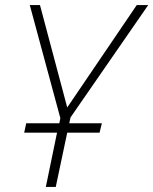

<svg xmlns="http://www.w3.org/2000/svg" viewBox="-20 -734 602 754"><path d="M160 0 204 -213H75L83 -250H213L217 -270L97 -714H137L244 -312L517 -714H562L257 -273L252 -250H380L371 -213H244L199 0Z"/></svg>

Font: Noto Sans Disp ExtLt
Style: Italic
Weight: 200
Italic angle: -12°
Designer: Monotype Design Team
Foundry: Monotype Imaging Inc.
Version: Version 2.000;GOOG;noto-source:20170915:90ef993387c0